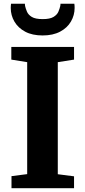

<svg xmlns="http://www.w3.org/2000/svg" viewBox="-20 -990 449 1010"><path d="M123 -74V-663L39.5 -676.5V-743H369.5V-676.5L284 -663V-73.5L369.5 -62.5V0H40.5V-63.5ZM204.5 -803.5Q150 -803.5 112.8 -823.2Q75.5 -843 56 -876.2Q36.5 -909.5 36.5 -948Q36.5 -954 37 -959.8Q37.5 -965.5 38 -970.5H111Q111 -968.5 111.2 -965.2Q111.5 -962 112 -958.5Q115 -945 121.8 -928.8Q128.5 -912.5 147.2 -901Q166 -889.5 204.5 -889.5Q242.5 -889.5 261.2 -900.8Q280 -912 287 -928.2Q294 -944.5 297 -958.5Q298 -962 298 -965.2Q298 -968.5 298 -970.5H371Q372 -965.5 372.2 -960Q372.5 -954.5 372.5 -948Q372.5 -910 353.2 -876.8Q334 -843.5 296.2 -823.5Q258.5 -803.5 204.5 -803.5Z"/></svg>

Font: Merriweather Light 18pt ExtraBold
Style: Regular
Weight: 800
Version: Version 2.100